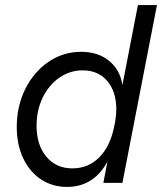

<svg xmlns="http://www.w3.org/2000/svg" viewBox="-20 -720 638 756"><path d="M46 -220Q46 -302 79.5 -369.5Q113 -437 171 -476.5Q229 -516 299 -516Q366 -516 409.5 -480.5Q453 -445 462 -385L523 -700H598L462 0H387L403 -84Q377 -35 337 -9.5Q297 16 244 16Q186 16 141 -14Q96 -44 71 -97.5Q46 -151 46 -220ZM265 -57Q327 -57 370 -99.5Q413 -142 429 -219L433 -238Q438 -268 438 -289Q438 -359 402.5 -401Q367 -443 305 -443Q255 -443 213.5 -414Q172 -385 148 -335.5Q124 -286 124 -225Q124 -149 162.5 -103Q201 -57 265 -57Z"/></svg>

Font: MedMera Sans
Style: Italic
Weight: 400
Italic angle: -11°
Designer: Kasper Nordkvist
Foundry: UNCUT.wtf
Version: Version 1.300